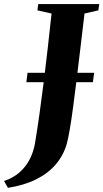

<svg xmlns="http://www.w3.org/2000/svg" viewBox="-112 -763 508 944"><path d="M-73 160.5 -92 127Q-45 111 -13.8 82.5Q17.5 54 35.5 17.5Q53.5 -19 60 -58.5Q71.5 -127.5 82.5 -205.5Q93.5 -283.5 103.8 -366.5Q114 -449.5 123.5 -533.2Q133 -617 141.5 -696.5L72 -712L76 -743H376L371.5 -712L303.5 -696.5Q292.5 -605.5 282.8 -522Q273 -438.5 264 -365.8Q255 -293 247 -233Q239 -173 231.2 -127.8Q223.5 -82.5 216 -54.5Q199.5 1.5 162.2 45.2Q125 89 66.2 118.5Q7.5 148 -73 160.5ZM17.5 -359 23.5 -405H351L344.5 -359Z"/></svg>

Font: Merriweather 96pt ExtraBold
Style: Italic
Weight: 800
Italic angle: -7.8°
Version: Version 2.101